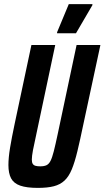

<svg xmlns="http://www.w3.org/2000/svg" viewBox="-20 -907 509 935"><path d="M164 8Q110 8 78.5 -3Q47 -14 34 -38.5Q21 -63 21 -103Q21 -139 29 -187.5Q37 -236 51 -302L133 -688H249L157 -254Q146 -205 140.5 -175.5Q135 -146 135 -130Q135 -116 139.5 -109Q144 -102 153 -99.5Q162 -97 176 -97Q195 -97 206.5 -102.5Q218 -108 226 -123.5Q234 -139 242 -170.5Q250 -202 261 -254L353 -688H469L386 -302Q370 -225 357 -171Q344 -117 329.5 -82Q315 -47 294 -27.5Q273 -8 242 0Q211 8 164 8ZM258 -745V-750L315 -887H430V-882L350 -745Z"/></svg>

Font: Saira ExtraCondensed
Style: Bold Italic
Weight: 700
Width: 2
Italic angle: -12°
Designer: Hector Gatti with collaboration of the Omnibus-Type team
Foundry: Omnibus-Type
Version: Version 1.101